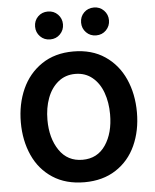

<svg xmlns="http://www.w3.org/2000/svg" viewBox="-62 -996 850 1056"><g transform="rotate(-5 363.0 -468.5)"><path d="M41 -350Q41 -451 78 -533.5Q115 -616 187.5 -665Q260 -714 362 -714Q464 -714 536 -665.5Q608 -617 645 -534.5Q682 -452 682 -350Q682 -249 645 -167.5Q608 -86 535.5 -39Q463 8 362 8Q259 8 186.5 -39.5Q114 -87 77.5 -168.5Q41 -250 41 -350ZM188 -351Q188 -250 233.5 -183Q279 -116 362 -116Q444 -116 489 -182.5Q534 -249 534 -352Q534 -418 514.5 -472Q495 -526 456 -558Q417 -590 362 -590Q307 -590 267.5 -557.5Q228 -525 208 -471Q188 -417 188 -351ZM441 -923Q463 -945 496 -945Q529 -945 551 -922.5Q573 -900 573 -868Q573 -836 551 -813.5Q529 -791 496 -791Q463 -791 441 -813.5Q419 -836 419 -868Q419 -901 441 -923ZM187 -923Q209 -945 242 -945Q275 -945 297 -922.5Q319 -900 319 -868Q319 -836 297 -813.5Q275 -791 242 -791Q209 -791 187 -813.5Q165 -836 165 -868Q165 -901 187 -923Z"/></g></svg>

Font: Lopes Sans
Style: Bold
Weight: 700
Designer: Gabriel Lam, Diego Maldonado
Foundry: TypeRant, Foresti Design
Version: Version 4.000